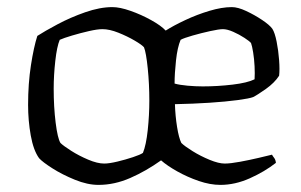

<svg xmlns="http://www.w3.org/2000/svg" viewBox="-20 -520 846 540"><path d="M257 0Q226 0 190.5 -14.5Q155 -29 127.5 -46.5Q100 -64 90 -75Q74 -97 66.5 -139Q59 -181 59 -225Q59 -285 67 -336.5Q75 -388 85 -419Q105 -432 141.5 -451.5Q178 -471 219.5 -485.5Q261 -500 296 -500Q317 -500 347 -489.5Q377 -479 405 -463.5Q433 -448 446 -434Q468 -448 501 -463.5Q534 -479 569 -489.5Q604 -500 632 -500Q649 -500 672.5 -489Q696 -478 717 -464Q738 -450 746 -439Q753 -428 758 -403Q763 -378 765 -351Q767 -324 765 -307Q752 -287 728 -270Q704 -253 692 -247Q682 -243 648.5 -238.5Q615 -234 569 -231Q523 -228 472 -227Q473 -194 478 -163Q483 -132 490 -118Q499 -109 521.5 -95Q544 -81 569.5 -70.5Q595 -60 612 -60Q628 -60 655 -65Q682 -70 707.5 -76Q733 -82 745 -85Q747 -81 751 -76Q755 -71 756 -62Q724 -37 682.5 -18.5Q641 0 600 0Q571 0 539 -11Q507 -22 478.5 -38Q450 -54 433 -69Q391 -39 346.5 -19.5Q302 0 257 0ZM273 -60Q287 -60 310 -65.5Q333 -71 354 -78Q375 -85 382 -90Q391 -112 395.5 -154Q400 -196 400 -237Q400 -284 395.5 -328Q391 -372 385 -387Q379 -394 358.5 -406Q338 -418 313 -428Q288 -438 268 -438Q254 -438 230 -432.5Q206 -427 182.5 -420Q159 -413 148 -408Q140 -389 135.5 -348.5Q131 -308 131 -271Q131 -219 136.5 -175Q142 -131 150 -118Q158 -110 180 -96Q202 -82 228 -71Q254 -60 273 -60ZM550 -277Q592 -277 634 -282Q676 -287 696 -297Q697 -313 696 -333.5Q695 -354 692 -372.5Q689 -391 686 -399Q682 -404 667.5 -413.5Q653 -423 636 -430.5Q619 -438 607 -438Q596 -438 571 -432.5Q546 -427 521.5 -420Q497 -413 488 -408Q479 -387 475 -350Q471 -313 471 -285Q485 -281 507.5 -279Q530 -277 550 -277Z"/></svg>

Font: Texturina ExtraLight
Style: Regular
Weight: 200
Designer: Guillermo Torres Carreño
Foundry: Omnibus-Type
Version: Version 1.002; ttfautohint (v1.8.3)